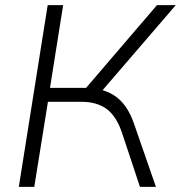

<svg xmlns="http://www.w3.org/2000/svg" viewBox="-20 -725 702 745"><path d="M53 0 165 -705H225L174 -384H314L589 -705H662L378 -375Q423 -362 453 -329Q483 -296 501 -242L585 0H523L454 -208Q432 -274 394 -302Q356 -330 296 -330H166L113 0Z"/></svg>

Font: Mulish Light
Style: Italic
Weight: 300
Italic angle: -9°
Designer: Vernon Adams
Foundry: Vernon Adams
Version: Version 3.603; ttfautohint (v1.8.3)